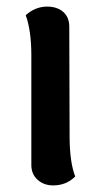

<svg xmlns="http://www.w3.org/2000/svg" viewBox="-20 -548 301 582"><path d="M191 -135Q191 -57 208 -13Q181 14 141 14Q113 14 94 -3Q75 -20 75 -48V-380Q75 -455 58 -502Q87 -528 123 -528Q153 -528 171.5 -512Q190 -496 190 -467Z"/></svg>

Font: Arima Koshi Semi Bold
Style: Regular
Weight: 600
Designer: Joana Correia and Natanael Gama
Foundry: NDISCOVER
Version: Version 1.019;PS 001.019;hotconv 1.0.88;makeotf.lib2.5.64775